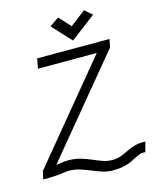

<svg xmlns="http://www.w3.org/2000/svg" viewBox="-174 -1133 1039 1296"><g transform="rotate(-15 346.0 -484.5)"><path d="M449 63Q412.5 63 377.8 51.5Q343 40 308.5 25.5Q274 11 237.2 -0.5Q200.5 -12 160 -12Q148.5 -12 136.8 -10Q125 -8 106.8 -5.8Q88.5 -3.5 58.5 -1.5Q28.5 0.5 -20 0L-7.5 -56L550 -731H139L152 -800H657.5L646 -743.5L91.5 -73Q112.5 -74 131 -77.5Q149.5 -81 176 -81Q222.5 -81 261 -69.5Q299.5 -58 333.2 -43.5Q367 -29 398.8 -17.5Q430.5 -6 464 -6Q500 -6 526.8 -16.2Q553.5 -26.5 579.8 -39.5Q606 -52.5 637 -61.5Q668 -70.5 712 -68.5L693 0.5Q671 -2 654.2 3.8Q637.5 9.5 620 19Q602.5 28.5 580.5 38.8Q558.5 49 527 56Q495.5 63 449 63ZM417 -853.5 295 -985 359.5 -1030 433.5 -949.5 541.5 -1032 592.5 -987Z"/></g></svg>

Font: Victor Mono Thin
Style: Italic
Weight: 100
Italic angle: -12°
Monospace: yes
Designer: Rune Bjørnerås
Version: Version 1.561;gftools[0.9.30]